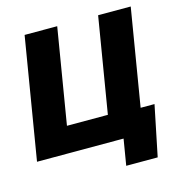

<svg xmlns="http://www.w3.org/2000/svg" viewBox="-125 -842 1055 1111"><g transform="rotate(-15 402.5 -286.0)"><path d="M637.2 0H1.5L122.1 -727.5H317.4L222.7 -156.2H467.8L562.5 -727.5H757.8ZM494.1 156.2 520 0H473.1L497.6 -146.5H744.6L682.6 156.2Z"/></g></svg>

Font: Inter Black
Style: Italic
Weight: 900
Italic angle: -9.39999°
Designer: Rasmus Andersson
Foundry: rsms
Version: Version 4.000;git-a52131595